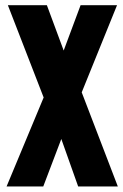

<svg xmlns="http://www.w3.org/2000/svg" viewBox="-20 -504 468 728"><path d="M276.4 203.1H426.8L271.5 -201.7L260.7 -206.5L157.7 -484.4H9.8L162.6 -90.3L173.8 -85.9ZM4.9 203.1H144L255.9 -91.3L267.1 -97.7L423.8 -484.4H285.6L183.6 -210.9L174.8 -204.6Z"/></svg>

Font: Roboto Flex
Style: wght 700 wdth 25 opsz 34 GRAD 0.00 slnt 0.00 XTRA 468 XOPQ 96 YOPQ 79 YTLC 514 YTUC 712 YTAS 750 YTDE -203.00 YTFI 738
Weight: 700
Width: 1
Designer: Berlow after Robertson
Foundry: Google
Version: Version 3.100